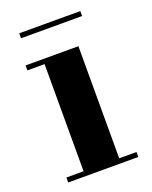

<svg xmlns="http://www.w3.org/2000/svg" viewBox="-115 -645 560 709"><g transform="rotate(-20 165.0 -290.0)"><path d="M237 -460V-19.5H305V0H29.5V-19.5H97V-440.5H29.5V-460ZM48 -560V-579.5H288V-560Z"/></g></svg>

Font: Bodoni Moda
Style: Bold
Weight: 700
Designer: Owen Earl
Foundry: indestructible type
Version: Version 2.005